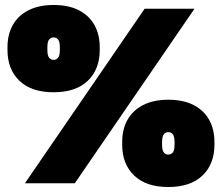

<svg xmlns="http://www.w3.org/2000/svg" viewBox="-20 -725 890 770"><path d="M195 -355Q106 -355 58 -401Q10 -447 10 -525V-535Q10 -587 31.5 -625Q53 -663 94.5 -684Q136 -705 195 -705Q255 -705 296 -684Q337 -663 358.5 -625Q380 -587 380 -535V-525Q380 -447 332 -401Q284 -355 195 -355ZM195 -485Q206 -485 213 -493.5Q220 -502 220 -525V-535Q220 -558 213 -566.5Q206 -575 195 -575Q184 -575 177 -566.5Q170 -558 170 -535V-525Q170 -502 177 -493.5Q184 -485 195 -485ZM80 10 560 -690H760L280 10ZM655 25Q566 25 518 -21Q470 -67 470 -145V-155Q470 -207 491.5 -245Q513 -283 554.5 -304Q596 -325 655 -325Q715 -325 756 -304Q797 -283 818.5 -245Q840 -207 840 -155V-145Q840 -67 792 -21Q744 25 655 25ZM655 -105Q666 -105 673 -113.5Q680 -122 680 -145V-155Q680 -178 673 -186.5Q666 -195 655 -195Q644 -195 637 -186.5Q630 -178 630 -155V-145Q630 -122 637 -113.5Q644 -105 655 -105Z"/></svg>

Font: Golos Text Black
Style: Regular
Weight: 900
Designer: A.Korolkova, Vitaly Kuzmin
Foundry: ParaType Ltd
Version: Version 2.004